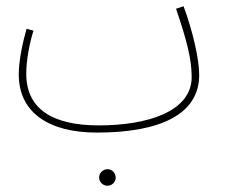

<svg xmlns="http://www.w3.org/2000/svg" viewBox="-20 -403 727 614"><path d="M290 21C495 21 617 -39 617 -163C617 -215 596 -305 567 -383L543 -375C576 -278 593 -215 593 -157C593 -45 449 -2 296 -2C147 -2 64 -55 64 -167C64 -213 75 -266 87 -305L65 -311C53 -269 40 -211 40 -165C40 -43 136 21 290 21ZM324 191C338 191 350 179 350 165C350 150 338 138 324 138C309 138 297 150 297 165C297 179 309 191 324 191Z"/></svg>

Font: Noto Sans Arabic ExtCond Thin
Style: Regular
Weight: 100
Width: 2
Designer: Monotype Design Team, Nadine Chahine, Nizar Qandah and Khaled Hosny
Foundry: Monotype Imaging Inc.
Version: Version 2.012